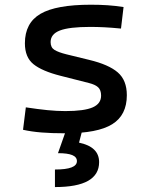

<svg xmlns="http://www.w3.org/2000/svg" viewBox="-20 -547 626 802"><path d="M252.9 9.8Q194.3 9.8 152.6 6.3Q110.8 2.9 76.2 -4.9L87.9 -98.6Q139.2 -90.8 178.5 -86.9Q217.8 -83 252.9 -83Q331.5 -83 366.9 -98.4Q402.3 -113.8 402.3 -147.5Q402.3 -170.9 389.9 -182.4Q377.4 -193.8 351.6 -200.2L232.4 -230.5Q155.8 -250 119.9 -278.8Q84 -307.6 84 -366.2Q84 -451.2 149.2 -489.3Q214.4 -527.3 359.4 -527.3Q397 -527.3 429.4 -525.1Q461.9 -522.9 496.1 -517.6L485.4 -427.7Q445.8 -431.6 415.5 -433.1Q385.3 -434.6 356.4 -434.6Q269.5 -434.6 230.5 -419.7Q191.4 -404.8 191.4 -371.1Q191.4 -348.6 207.5 -338.6Q223.6 -328.6 256.8 -320.3L352.5 -296.9Q434.1 -277.3 471.9 -244.6Q509.8 -211.9 509.8 -149.4Q509.8 -65.9 448.7 -28.1Q387.7 9.8 252.9 9.8ZM209.5 234.4V161.1Q255.9 161.1 278.6 152.3Q301.3 143.6 301.3 126Q301.3 108.9 281.7 100.8Q262.2 92.8 222.2 92.8L255.9 -2.9L322.3 2.4L310.1 48.8Q352.1 57.6 373 77.9Q394 98.1 394 130.4Q394 182.1 348.1 208.3Q302.2 234.4 209.5 234.4Z"/></svg>

Font: Cascadia Code PL
Style: Regular
Weight: 400
Monospace: yes
Designer: Aaron Bell
Foundry: Saja Typeworks
Version: Version 2102.003